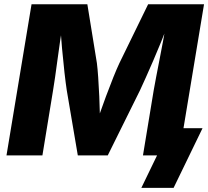

<svg xmlns="http://www.w3.org/2000/svg" viewBox="-20 -748 1002 924"><path d="M11.2 0 131.8 -727.5H400.4L446.3 -444.3Q449.7 -418 452.6 -375.5Q455.6 -333 457.8 -283.9Q460 -234.9 460.9 -189.5Q461.9 -144 461.9 -111.8H429.2Q439.9 -144.5 456.1 -190.2Q472.2 -235.8 490.2 -284.7Q508.3 -333.5 525.4 -376Q542.5 -418.5 554.7 -444.3L692.9 -727.5H961.9L841.3 0H668L719.7 -313.5Q724.1 -338.4 731.4 -377Q738.8 -415.5 747.6 -460.7Q756.3 -505.9 764.9 -551.3Q773.4 -596.7 779.8 -635.3H790.5Q773.9 -591.8 754.9 -545.4Q735.8 -499 717 -455.1Q698.2 -411.1 681.6 -374.5Q665 -337.9 653.8 -313.5L498.5 0H354.5L301.3 -313.5Q296.4 -345.7 290.3 -398.9Q284.2 -452.1 278.6 -514.6Q272.9 -577.1 269 -635.3H282.2Q275.9 -596.2 269.3 -550.5Q262.7 -504.9 256.6 -460Q250.5 -415 245.1 -376.5Q239.7 -337.9 235.4 -313.5L184.1 0ZM660.2 156.2 735.8 0H692.4L714.4 -130.9H954.6L815.4 156.2Z"/></svg>

Font: Inter ExtraBold
Style: Italic
Weight: 800
Italic angle: -9.3988°
Designer: Rasmus Andersson
Foundry: rsms
Version: Version 4.001;git-66647c0bb